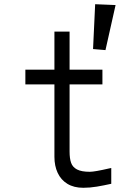

<svg xmlns="http://www.w3.org/2000/svg" viewBox="-20 -881 640 912"><path d="M238.5 -136V-480H100.5V-550H238.5V-731H310.5V-550H466.5V-480H310.5V-161Q310.5 -128 317.8 -107.5Q325 -87 346 -76Q367 -65 406.5 -65Q429.5 -65 498.5 -81L508.5 -83V-8Q472.5 0 439.8 5.5Q407 11 375.5 11Q331 11 300.2 -7.8Q269.5 -26.5 254 -59.8Q238.5 -93 238.5 -136ZM422 -648 432 -861 529 -857 481 -643Z"/></svg>

Font: JuliaMono Light
Style: Regular
Weight: 300
Monospace: yes
Designer: cormullion
Foundry: corm
Version: Version 0.054; ttfautohint (v1.8.4)